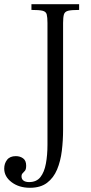

<svg xmlns="http://www.w3.org/2000/svg" viewBox="-56 -680 432 910"><path d="M86 210Q34 210 -1 183.5Q-36 157 -36 119Q-36 95 -22.5 77.5Q-9 60 19 60Q39 60 53.5 70.5Q68 81 68 105Q68 122 62.5 129Q57 136 51.5 141Q46 146 46 156Q46 169 55.5 176Q65 183 82 183Q117 183 135.5 159.5Q154 136 161.5 95.5Q169 55 169 6V-571Q169 -598 165.5 -611.5Q162 -625 146 -629Q130 -633 93 -633V-660H319V-633Q283 -633 267 -629Q251 -625 247 -611.5Q243 -598 243 -571V-65Q243 -14 237 35Q231 84 214.5 123.5Q198 163 167 186.5Q136 210 86 210Z"/></svg>

Font: Frank Ruhl Libre Light
Style: Regular
Weight: 300
Designer: Yanek Iontef
Foundry: Fontef
Version: Version 6.003;gftools[0.9.30]